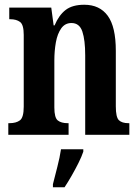

<svg xmlns="http://www.w3.org/2000/svg" viewBox="-20 -568 586 809"><path d="M15 0V-49H20Q48 -49 64 -61Q80 -73 80 -119V-421Q80 -464 64.5 -475.5Q49 -487 23 -487H19V-536H196L206 -461H210Q228 -504 256.5 -526Q285 -548 335 -548Q400 -548 434 -501.5Q468 -455 468 -354V-120Q468 -74 481 -61.5Q494 -49 521 -49H525V0H339V-335Q339 -399 327 -435Q315 -471 281 -471Q254 -471 238 -448.5Q222 -426 215.5 -390Q209 -354 209 -313V-115Q209 -72 223.5 -60.5Q238 -49 265 -49H269V0ZM203 208Q211 176 221.5 135.5Q232 95 237 61H331V71Q324 92 310.5 119Q297 146 281.5 173Q266 200 252 221H203Z"/></svg>

Font: Noto Serif Thai ExtraCondensed
Style: Bold
Weight: 700
Width: 2
Designer: Monotype Design Team
Foundry: Monotype Imaging Inc.
Version: Version 2.002; ttfautohint (v1.8.4.7-5d5b)